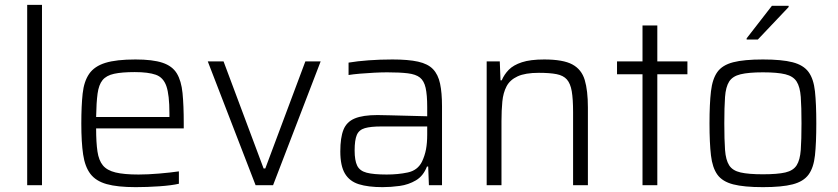

<svg xmlns="http://www.w3.org/2000/svg" viewBox="-20 -763 3452 791"><path d="M92 0V-743H153V0Z M539 8Q464 8 419.5 -4.5Q375 -17 352.5 -46.5Q330 -76 322.5 -126.5Q315 -177 315 -254Q315 -327 320.5 -377.5Q326 -428 347.5 -459Q369 -490 414 -504Q459 -518 538 -518Q609 -518 649.5 -504.5Q690 -491 708.5 -460.5Q727 -430 732 -379.5Q737 -329 737 -255V-234H376Q376 -176 381.5 -139Q387 -102 404 -81.5Q421 -61 456 -52.5Q491 -44 551 -44Q589 -44 636 -48Q683 -52 717 -57V-6Q687 1 636.5 4.5Q586 8 539 8ZM376 -281H678V-296Q678 -372 665.5 -408Q653 -444 622 -455Q591 -466 535 -466Q482 -466 450 -459Q418 -452 402.5 -433Q387 -414 382 -377.5Q377 -341 376 -281Z M1033 0 836 -510H901L1066 -69H1073L1238 -510H1301L1105 0Z M1556 8Q1497 8 1458.5 -4Q1420 -16 1401 -48Q1382 -80 1382 -139Q1382 -196 1395 -228.5Q1408 -261 1441.5 -275Q1475 -289 1535 -289Q1550 -289 1585.5 -288Q1621 -287 1663 -286Q1705 -285 1740 -284V-322Q1740 -372 1733.5 -401Q1727 -430 1710 -443.5Q1693 -457 1660 -461Q1627 -465 1575 -465Q1552 -465 1522 -463.5Q1492 -462 1463 -459.5Q1434 -457 1416 -454V-505Q1451 -511 1498 -514.5Q1545 -518 1597 -518Q1662 -518 1702.5 -509Q1743 -500 1764 -478Q1785 -456 1793 -418.5Q1801 -381 1801 -325V0H1747L1744 -77H1739Q1724 -38 1693.5 -20Q1663 -2 1626.5 3Q1590 8 1556 8ZM1573 -44Q1620 -44 1660 -52.5Q1700 -61 1718 -96Q1730 -121 1735 -147.5Q1740 -174 1740 -209V-242H1551Q1507 -242 1483 -235Q1459 -228 1450 -207Q1441 -186 1441 -143Q1441 -102 1451.5 -80.5Q1462 -59 1490.5 -51.5Q1519 -44 1573 -44Z M1985 0V-510H2039L2042 -432H2047Q2057 -456 2076 -475.5Q2095 -495 2130 -506.5Q2165 -518 2222 -518Q2300 -518 2338 -497.5Q2376 -477 2389 -433.5Q2402 -390 2402 -320V0H2341V-301Q2341 -355 2335.5 -387Q2330 -419 2315.5 -435.5Q2301 -452 2273 -457.5Q2245 -463 2200 -463Q2144 -463 2112.5 -448.5Q2081 -434 2067 -407.5Q2053 -381 2049.5 -344.5Q2046 -308 2046 -264V0Z M2627 0V-457H2522V-510H2627V-658H2688V-510H2812V-457H2688V0Z M3123 8Q3045 8 3000.5 -3.5Q2956 -15 2935.5 -43.5Q2915 -72 2909 -123Q2903 -174 2903 -255Q2903 -335 2909 -386.5Q2915 -438 2935.5 -466.5Q2956 -495 3000.5 -506.5Q3045 -518 3123 -518Q3201 -518 3245.5 -506.5Q3290 -495 3311 -466.5Q3332 -438 3337.5 -386.5Q3343 -335 3343 -255Q3343 -174 3337.5 -123Q3332 -72 3311 -43.5Q3290 -15 3245.5 -3.5Q3201 8 3123 8ZM3123 -45Q3183 -45 3215.5 -52.5Q3248 -60 3262 -82Q3276 -104 3279 -145.5Q3282 -187 3282 -255Q3282 -322 3279 -363.5Q3276 -405 3262 -427Q3248 -449 3215.5 -457Q3183 -465 3123 -465Q3064 -465 3031 -457Q2998 -449 2984 -427Q2970 -405 2967 -363.5Q2964 -322 2964 -255Q2964 -187 2967 -145.5Q2970 -104 2984 -82Q2998 -60 3031 -52.5Q3064 -45 3123 -45ZM3056 -600V-605L3160 -739H3229V-734L3102 -600Z"/></svg>

Font: Saira Light
Style: Regular
Weight: 300
Designer: Hector Gatti with collaboration of the Omnibus-Type team
Foundry: Omnibus-Type
Version: Version 1.100; ttfautohint (v1.8.3)